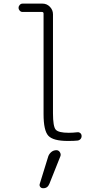

<svg xmlns="http://www.w3.org/2000/svg" viewBox="-20 -750 540 1035"><path d="M240.2 92.8Q245.1 79.1 256.8 69.3Q268.6 59.6 284.2 59.6Q295.9 59.6 302.7 70.3Q309.6 81.1 305.7 91.8L246.1 241.2Q236.3 265.6 211.9 264.6Q202.1 264.6 196.8 257.3Q191.4 250 194.3 241.2ZM101.6 -685.5Q92.8 -685.5 86.4 -692.4Q80.1 -699.2 80.1 -708Q80.1 -716.8 86.4 -723.6Q92.8 -730.5 101.6 -730.5H209Q232.4 -730.5 249 -713.4Q265.6 -696.3 265.6 -672.9V-139.6Q265.6 -68.4 280.3 -51.3Q294.9 -34.2 350.6 -34.2Q373 -34.2 397.5 -37.1Q406.2 -38.1 413.1 -32.2Q419.9 -26.4 419.9 -16.6Q419.9 -6.8 413.6 0Q407.2 6.8 397.5 7.8Q380.9 9.8 345.7 9.8Q266.6 9.8 240.7 -18.1Q214.8 -45.9 214.8 -134.8V-676.8Q214.8 -685.5 206.1 -685.5Z"/></svg>

Font: Rounded Mgen+ 1m light
Style: Regular
Weight: 200
Designer: [Source Han Sans]
Ryoko NISHIZUKA  (kana & ideographs); Paul D. Hunt (Latin, Greek & Cyrillic); Wenlong ZHANG  (bopomofo
Version: Version 1.059.20150602